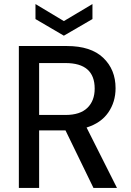

<svg xmlns="http://www.w3.org/2000/svg" viewBox="-20 -927 646 947"><path d="M73 0V-700H310Q428 -700 489 -642Q550 -584 550 -492Q550 -424 514 -372Q478 -320 407 -298L557 0H441L303 -284H173V0ZM303 -360Q375 -360 411 -395Q447 -430 447 -490Q447 -616 303 -616H173V-360ZM295 -751 155 -833V-907L295 -823L436 -907V-833Z"/></svg>

Font: AWOL-DM Medium
Style: Regular
Weight: 500
Designer: Colophon Foundry, Jonny Pinhorn, Mikhail Sharanda
Foundry: Colophon Foundry
Version: Version 1.000;Glyphs 3.2.3 (3260)